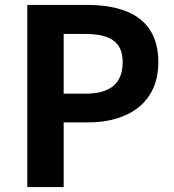

<svg xmlns="http://www.w3.org/2000/svg" viewBox="-20 -761 707 781"><path d="M91 0H239V-263H338C497 -263 624 -339 624 -508C624 -683 498 -741 334 -741H91ZM239 -380V-623H323C425 -623 479 -594 479 -508C479 -423 430 -380 328 -380Z"/></svg>

Font: Noto Sans JP
Style: Bold
Weight: 700
Designer: Ryoko NISHIZUKA 西塚涼子 (kana, bopomofo & ideographs); Paul D. Hunt (Latin, Greek & Cyrillic); Sandoll Communications 산돌커뮤니
Foundry: Adobe
Version: Version 2.004;hotconv 1.0.118;makeotfexe 2.5.65603